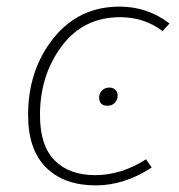

<svg xmlns="http://www.w3.org/2000/svg" viewBox="-20 -551 542 581"><path d="M342 -531Q426 -531 493 -480L472 -457Q416 -499 344 -499Q232 -499 166.5 -411Q101 -323 101 -203Q101 -110 145.5 -65.5Q190 -21 268 -21Q347 -21 422 -69L439 -44Q356 10 270 10Q174 10 119.5 -44Q65 -98 65 -203Q65 -339 141.5 -435Q218 -531 342 -531ZM305 -231Q280 -231 280 -256Q280 -268 288.5 -277Q297 -286 311 -286Q322 -286 329 -279.5Q336 -273 336 -262Q336 -249 327.5 -240Q319 -231 305 -231Z"/></svg>

Font: Fira Sans UltraLight
Style: Italic
Weight: 200
Italic angle: -8°
Designer: Carrois Corporate & Edenspiekermann AG
Foundry: Carrois Corporate GbR & Edenspiekermann AG
Version: Version 4.203;PS 004.203;hotconv 1.0.88;makeotf.lib2.5.64775